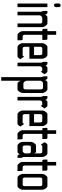

<svg xmlns="http://www.w3.org/2000/svg" viewBox="1017 -1744 986 3060"><g transform="rotate(90 1510.0 -214.0)"><path d="M93.8 -646.5Q93.8 -646.5 93.8 -623Q93.8 -602.5 88.9 -594.7L86.9 -591.8L83 -587.9Q78.1 -583 66.4 -583H62.5Q50.8 -583 45.9 -587.9L42 -591.8L40 -594.7Q35.2 -602.5 35.2 -623Q35.2 -623 35.2 -646.5Q35.2 -667 40 -674.8L42 -677.7L45.9 -681.6Q50.8 -686.5 62.5 -686.5H66.4Q78.1 -686.5 83 -681.6L86.9 -677.7L88.9 -674.8Q93.8 -667 93.8 -646.5ZM93.8 -476.6V0H36.1V-476.6Z M154.3 -476.6H178.7Q189.5 -476.6 193.4 -474.1Q197.3 -471.7 204.1 -461.9Q213.9 -449.2 212.9 -438.5H215.8Q215.8 -450.2 228.5 -461.9Q239.3 -472.7 243.2 -474.6Q247.1 -476.6 257.8 -476.6H355.5Q369.1 -476.6 383.8 -457L397.5 -438.5Q412.1 -418.9 412.1 -390.6V0H354.5V-355.5Q354.5 -370.1 353.5 -374.5Q352.5 -378.9 347.2 -385.3Q341.8 -391.6 338.9 -393.1Q335.9 -394.5 325.2 -394.5H267.6Q256.8 -394.5 252.9 -392.6Q249 -390.6 238.8 -380.4Q228.5 -370.1 226.6 -365.2Q224.6 -360.4 224.6 -345.7V0H167V-365.2Q167 -379.9 166.5 -384.3Q166 -388.7 160.6 -395Q155.3 -401.4 154.8 -405.8Q154.3 -410.2 154.3 -430.7Z M534.2 -616.2V-476.6H605.5Q613.3 -466.8 614.7 -461.4Q616.2 -456.1 616.2 -433.6V-395.5H534.2V-121.1Q534.2 -106.4 535.2 -102.5Q536.1 -98.6 541 -91.8Q545.9 -85 548.8 -84Q550.8 -82 562.5 -82H611.3Q619.1 -72.3 620.6 -66.9Q622.1 -61.5 622.1 -39.1V0H533.2Q520.5 0 504.9 -19.5L490.2 -38.1Q476.6 -55.7 476.6 -86.9V-395.5H450.2Q442.4 -405.3 440.9 -410.6Q439.5 -416 439.5 -437.5V-476.6H476.6V-616.2Z M882.8 -105.5 923.8 -44.9 906.2 -20.5Q895.5 -5.9 892.6 -3.9Q884.8 0 877 0Q877 0 723.6 0Q710 0 696.3 -18.6L681.6 -38.1Q668 -56.6 668 -85.9V-390.6Q668 -419.9 681.6 -438.5L696.3 -458Q710 -476.6 723.6 -476.6H859.4Q874 -476.6 887.7 -458L902.3 -438.5Q916 -419.9 916 -390.6V-189.5H725.6V-121.1Q725.6 -106.4 726.6 -102.5Q727.5 -98.6 732.9 -91.8Q738.3 -85 741.2 -83.5Q744.1 -82 753.9 -82H858.4Q865.2 -82 870.1 -86.9Q877.9 -94.7 882.8 -105.5ZM858.4 -263.7V-355.5Q858.4 -370.1 857.4 -374Q856.4 -377.9 851.1 -384.8Q845.7 -391.6 843.3 -393.1Q840.8 -394.5 830.1 -394.5H753.9Q743.2 -394.5 740.7 -393.1Q738.3 -391.6 732.9 -384.8Q727.5 -377.9 726.6 -373.5Q725.6 -369.1 725.6 -355.5V-263.7Z M965.8 -476.6H989.3Q1000 -476.6 1003.9 -475.1Q1007.8 -473.6 1014.6 -464.8Q1024.4 -453.1 1024.4 -446.3H1026.4Q1026.4 -452.1 1039.1 -464.8Q1050.8 -476.6 1054.7 -476.6Q1060.5 -476.6 1066.4 -476.6H1119.1Q1132.8 -476.6 1149.4 -451.2L1163.1 -430.7L1123 -371.1L1116.2 -380.9Q1108.4 -392.6 1104.5 -393.6Q1101.6 -394.5 1094.7 -394.5H1074.2Q1062.5 -394.5 1057.6 -391.6Q1054.7 -389.6 1043.9 -378.9Q1042 -377 1037.1 -366.2Q1036.1 -363.3 1036.1 -345.7V0H978.5V-364.3Q978.5 -378.9 977.5 -383.3Q976.6 -387.7 972.2 -394.5Q967.8 -401.4 966.8 -405.3Q965.8 -409.2 965.8 -422.9Z M1196.3 -476.6H1219.7Q1230.5 -476.6 1234.4 -473.6Q1238.3 -471.7 1245.1 -461.9Q1254.9 -449.2 1254.9 -438.5H1256.8Q1256.8 -449.2 1270.5 -461.9Q1281.2 -472.7 1285.2 -474.6Q1288.1 -476.6 1298.8 -476.6H1405.3Q1418.9 -476.6 1433.6 -457L1447.3 -438.5Q1461.9 -418.9 1461.9 -390.6V-85.9Q1461.9 -58.6 1447.3 -38.1L1433.6 -18.6Q1420.9 0 1405.3 0H1311.5Q1294.9 0 1283.2 -18.6Q1269.5 -42 1269.5 -47.9H1266.6V259.8H1209V-371.1Q1209 -386.7 1208 -389.6Q1207 -394.5 1202.6 -400.9Q1198.2 -407.2 1197.3 -412.1Q1196.3 -415 1196.3 -430.7ZM1309.6 -93.8H1375Q1385.7 -93.8 1388.7 -95.2Q1391.6 -96.7 1397 -103.5Q1402.3 -110.4 1403.3 -114.7Q1404.3 -119.1 1404.3 -132.8V-367.2Q1404.3 -381.8 1403.3 -386.2Q1402.3 -390.6 1397 -397Q1391.6 -403.3 1388.7 -404.8Q1385.7 -406.2 1375 -406.2H1310.5Q1299.8 -406.2 1295.9 -404.3Q1292 -402.3 1281.2 -392.1Q1270.5 -381.8 1268.6 -377Q1266.6 -372.1 1266.6 -357.4V-151.4Q1266.6 -131.8 1281.2 -112.8Q1295.9 -93.8 1309.6 -93.8Z M1510.7 -476.6H1534.2Q1544.9 -476.6 1548.8 -475.1Q1552.7 -473.6 1559.6 -464.8Q1569.3 -453.1 1569.3 -446.3H1571.3Q1571.3 -452.1 1584 -464.8Q1595.7 -476.6 1599.6 -476.6Q1605.5 -476.6 1611.3 -476.6H1664.1Q1677.7 -476.6 1694.3 -451.2L1708 -430.7L1668 -371.1L1661.1 -380.9Q1653.3 -392.6 1649.4 -393.6Q1646.5 -394.5 1639.6 -394.5H1619.1Q1607.4 -394.5 1602.5 -391.6Q1599.6 -389.6 1588.9 -378.9Q1586.9 -377 1582 -366.2Q1581.1 -363.3 1581.1 -345.7V0H1523.4V-364.3Q1523.4 -378.9 1522.5 -383.3Q1521.5 -387.7 1517.1 -394.5Q1512.7 -401.4 1511.7 -405.3Q1510.7 -409.2 1510.7 -422.9Z M1956.1 -105.5 1997.1 -44.9 1979.5 -20.5Q1968.8 -5.9 1965.8 -3.9Q1958 0 1950.2 0Q1950.2 0 1796.9 0Q1783.2 0 1769.5 -18.6L1754.9 -38.1Q1741.2 -56.6 1741.2 -85.9V-390.6Q1741.2 -419.9 1754.9 -438.5L1769.5 -458Q1783.2 -476.6 1796.9 -476.6H1932.6Q1947.3 -476.6 1960.9 -458L1975.6 -438.5Q1989.3 -419.9 1989.3 -390.6V-189.5H1798.8V-121.1Q1798.8 -106.4 1799.8 -102.5Q1800.8 -98.6 1806.2 -91.8Q1811.5 -85 1814.5 -83.5Q1817.4 -82 1827.1 -82H1931.6Q1938.5 -82 1943.4 -86.9Q1951.2 -94.7 1956.1 -105.5ZM1931.6 -263.7V-355.5Q1931.6 -370.1 1930.7 -374Q1929.7 -377.9 1924.3 -384.8Q1918.9 -391.6 1916.5 -393.1Q1914.1 -394.5 1903.3 -394.5H1827.1Q1816.4 -394.5 1814 -393.1Q1811.5 -391.6 1806.2 -384.8Q1800.8 -377.9 1799.8 -373.5Q1798.8 -369.1 1798.8 -355.5V-263.7Z M2113.3 -616.2V-476.6H2184.6Q2192.4 -466.8 2193.8 -461.4Q2195.3 -456.1 2195.3 -433.6V-395.5H2113.3V-121.1Q2113.3 -106.4 2114.3 -102.5Q2115.2 -98.6 2120.1 -91.8Q2125 -85 2127.9 -84Q2129.9 -82 2141.6 -82H2190.4Q2198.2 -72.3 2199.7 -66.9Q2201.2 -61.5 2201.2 -39.1V0H2112.3Q2099.6 0 2084 -19.5L2069.3 -38.1Q2055.7 -55.7 2055.7 -86.9V-395.5H2029.3Q2021.5 -405.3 2020 -410.6Q2018.6 -416 2018.6 -437.5V-476.6H2055.7V-616.2Z M2437.5 -38.1H2435.5Q2435.5 -26.4 2422.9 -13.7Q2412.1 -2.9 2408.2 -1.5Q2404.3 0 2393.6 0H2297.9Q2283.2 0 2269.5 -18.6L2254.9 -38.1Q2241.2 -56.6 2241.2 -85.9V-209Q2241.2 -238.3 2254.9 -256.8L2269.5 -276.4Q2283.2 -294.9 2297.9 -294.9H2393.6Q2404.3 -294.9 2407.2 -293.5Q2410.2 -292 2415 -285.2Q2421.9 -275.4 2422.9 -266.6H2424.8V-355.5Q2424.8 -370.1 2423.8 -374.5Q2422.9 -378.9 2417.5 -385.3Q2412.1 -391.6 2409.2 -393.1Q2406.2 -394.5 2395.5 -394.5H2309.6Q2302.7 -394.5 2298.8 -390.6Q2291 -380.9 2284.2 -372.1L2246.1 -430.7L2258.8 -451.2Q2268.6 -466.8 2271.5 -469.7Q2277.3 -476.6 2289.1 -476.6H2425.8Q2440.4 -476.6 2454.1 -458L2467.8 -439.5Q2482.4 -419.9 2482.4 -391.6V-105.5Q2482.4 -90.8 2483.4 -86.9Q2484.4 -83 2489.3 -76.2Q2494.1 -69.3 2495.1 -64.9Q2496.1 -60.5 2496.1 -46.9V0H2472.7Q2461.9 0 2458 -2.4Q2454.1 -4.9 2447.3 -13.7Q2437.5 -26.4 2437.5 -38.1ZM2298.8 -173.8V-121.1Q2298.8 -106.4 2299.3 -102.5Q2299.8 -98.6 2305.2 -91.8Q2310.5 -85 2313.5 -83.5Q2316.4 -82 2327.1 -82H2381.8Q2392.6 -82 2396.5 -84Q2400.4 -85.9 2410.6 -96.7Q2420.9 -107.4 2422.9 -111.8Q2424.8 -116.2 2424.8 -130.9V-173.8Q2424.8 -188.5 2423.8 -192.4Q2422.9 -196.3 2417.5 -203.1Q2412.1 -210 2409.2 -211.4Q2406.2 -212.9 2395.5 -212.9H2327.1Q2316.4 -212.9 2313.5 -211.4Q2310.5 -210 2305.2 -203.1Q2299.8 -196.3 2299.3 -192.4Q2298.8 -188.5 2298.8 -173.8Z M2618.2 -616.2V-476.6H2689.5Q2697.3 -466.8 2698.7 -461.4Q2700.2 -456.1 2700.2 -433.6V-395.5H2618.2V-121.1Q2618.2 -106.4 2619.1 -102.5Q2620.1 -98.6 2625 -91.8Q2629.9 -85 2632.8 -84Q2634.8 -82 2646.5 -82H2695.3Q2703.1 -72.3 2704.6 -66.9Q2706.1 -61.5 2706.1 -39.1V0H2617.2Q2604.5 0 2588.9 -19.5L2574.2 -38.1Q2560.5 -55.7 2560.5 -86.9V-395.5H2534.2Q2526.4 -405.3 2524.9 -410.6Q2523.4 -416 2523.4 -437.5V-476.6H2560.5V-616.2Z M2808.6 -476.6H2947.3Q2960 -476.6 2975.6 -457L2990.2 -438.5Q3003.9 -420.9 3003.9 -390.6V-85.9Q3003.9 -56.6 2990.2 -38.1L2975.6 -18.6Q2961.9 0 2947.3 0H2808.6Q2793 0 2780.3 -18.6L2766.6 -38.1Q2752 -58.6 2752 -85.9V-390.6Q2752 -418.9 2766.6 -438.5L2780.3 -457Q2794.9 -476.6 2808.6 -476.6ZM2946.3 -121.1V-355.5Q2946.3 -370.1 2945.8 -374.5Q2945.3 -378.9 2939.9 -385.3Q2934.6 -391.6 2931.6 -393.1Q2928.7 -394.5 2918 -394.5H2838.9Q2828.1 -394.5 2825.2 -393.1Q2822.3 -391.6 2816.9 -385.3Q2811.5 -378.9 2810.5 -374.5Q2809.6 -370.1 2809.6 -355.5V-121.1Q2809.6 -106.4 2810.5 -102.5Q2811.5 -98.6 2816.9 -91.8Q2822.3 -85 2825.2 -83.5Q2828.1 -82 2838.9 -82H2918Q2928.7 -82 2931.6 -83.5Q2934.6 -85 2939.9 -91.8Q2945.3 -98.6 2945.8 -102.5Q2946.3 -106.4 2946.3 -121.1Z"/></g></svg>

Font: Vancouver Drive
Style: Regular
Weight: 400
Designer: Valery Zaveryaev
Foundry: Cyreal (www.cyreal.org)
Version: Version 1.06